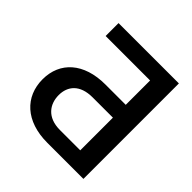

<svg xmlns="http://www.w3.org/2000/svg" viewBox="-187 -867 1018 1018"><g transform="rotate(45 322.0 -358.0)"><path d="M314.3 0H585.6V-715.9H133.2V-619H466.6V-436.4H314.3C152.7 -436.4 58.9 -350.1 58.9 -220.5C58.9 -90.6 152.7 0 314.3 0ZM178.6 -221.9C178.6 -287.6 219.1 -340.2 314.3 -340.2H466.6V-95.2H314.3C219.1 -95.2 178.6 -154.5 178.6 -221.9Z"/></g></svg>

Font: Margiela Sans Medium
Style: Regular
Weight: 500
Designer: Stefan Endress, Andreas Faust
Version: Version 1.100;FEAKit 1.0